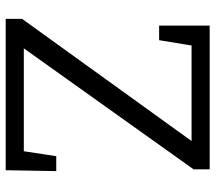

<svg xmlns="http://www.w3.org/2000/svg" viewBox="-60 -678 738 657"><g transform="rotate(90 308.5 -349.0)"><path d="M44 0V-56L470 -647L479 -636H116L137 -647L117 -525H67V-698H559V-643L135 -48L131 -62H516L495 -49L514 -173H565L562 0Z"/></g></svg>

Font: Pack4
Style: Regular
Weight: 400
Version: Version 2.002